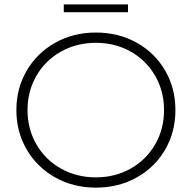

<svg xmlns="http://www.w3.org/2000/svg" viewBox="-20 -854 878 879"><path d="M55 -350Q55 -450 102.5 -531Q150 -612 233 -658.5Q316 -705 419 -705Q522 -705 605 -659Q688 -613 735.5 -532Q783 -451 783 -350Q783 -249 735.5 -168Q688 -87 605 -41Q522 5 419 5Q316 5 233 -41.5Q150 -88 102.5 -169Q55 -250 55 -350ZM731 -350Q731 -437 690 -507.5Q649 -578 578 -618Q507 -658 419 -658Q331 -658 259.5 -618Q188 -578 147 -507.5Q106 -437 106 -350Q106 -263 147 -192.5Q188 -122 259.5 -82Q331 -42 419 -42Q507 -42 578 -82Q649 -122 690 -192.5Q731 -263 731 -350ZM272 -834H566V-798H272Z"/></svg>

Font: Montserrat Atlas Light
Style: Regular
Weight: 300
Designer: Julieta Ulanovsky
Foundry: Julieta Ulanovsky
Version: Version 7.200